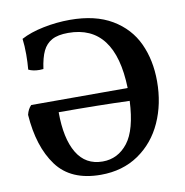

<svg xmlns="http://www.w3.org/2000/svg" viewBox="-78 -760 809 841"><g transform="rotate(-10 326.0 -339.0)"><path d="M617 -354Q617 -254 580 -172Q543 -90 472 -41.5Q401 7 304 7Q171 7 108 -78.5Q45 -164 35 -307Q41 -332 56 -347H485Q477 -630 270 -630Q224 -630 197.5 -615.5Q171 -601 157 -572Q143 -543 136 -493Q130 -492 119 -492Q90 -492 70 -502Q73 -535 73 -569Q73 -608 69 -639Q110 -661 169 -673Q228 -685 287 -685Q400 -685 474 -641Q548 -597 582.5 -522.5Q617 -448 617 -354ZM484 -290Q347 -295 169 -295Q169 -178 207.5 -113.5Q246 -49 322 -49Q390 -49 434 -105.5Q478 -162 484 -290Z"/></g></svg>

Font: Vollkorn SC SemiBold
Style: Regular
Weight: 600
Designer: Friedrich Althausen
Foundry: Friedrich Althausen
Version: Version 4.015